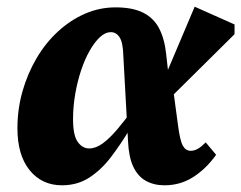

<svg xmlns="http://www.w3.org/2000/svg" viewBox="-20 -537 720 573"><path d="M165 16Q105 16 68.5 -29Q32 -74 32 -154Q32 -211 47 -264Q62 -317 89 -363Q116 -409 153 -443Q190 -477 233.5 -496Q277 -515 325 -515Q375 -515 406.5 -499.5Q438 -484 454.5 -453Q471 -422 476 -375L483 -312L493 -299L511 -165Q517 -118 525.5 -102.5Q534 -87 549 -87Q560 -87 570.5 -93Q581 -99 594 -112L625 -75Q595 -33 556.5 -8.5Q518 16 471 16Q439 16 415 2.5Q391 -11 377.5 -40Q364 -69 362 -117L348 -372Q347 -410 337 -425.5Q327 -441 311 -441Q294 -441 278 -426Q262 -411 247.5 -385.5Q233 -360 222 -327Q211 -294 204.5 -256.5Q198 -219 198 -181Q198 -133 212 -113.5Q226 -94 246 -94Q266 -94 286.5 -109Q307 -124 330 -151Q353 -178 378 -213L392 -151H367Q340 -106 311 -68Q282 -30 246.5 -7Q211 16 165 16ZM477 -234 453 -262 561 -517 680 -464V-435Z"/></svg>

Font: Source Serif 4 ExtraBold
Style: Italic
Weight: 800
Italic angle: -12°
Designer: Frank Grießhammer
Foundry: Adobe Systems Incorporated
Version: Version 4.004;hotconv 1.0.116;makeotfexe 2.5.65601